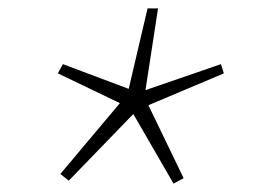

<svg xmlns="http://www.w3.org/2000/svg" viewBox="-20 -566 640 458"><path d="M144 -135 124 -151 266 -320 118 -391 130 -413 287 -354 332 -546H357L327 -351L507 -413L514 -391L334 -315L418 -141L394 -128L298 -294Z"/></svg>

Font: SourceCodeVF
Style: Italic
Weight: 200
Italic angle: -11°
Monospace: yes
Designer: Paul D. Hunt, Teo Tuominen
Foundry: Adobe
Version: Version 1.026;hotconv 1.1.0;makeotfexe 2.6.0